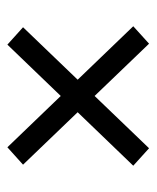

<svg xmlns="http://www.w3.org/2000/svg" viewBox="28 -570 424 520"><g transform="rotate(-90 240.0 -310.0)"><path d="M101.1 -502 428.9 -161.1 381.7 -118.3 54 -459.6ZM98.5 -118.3 51.2 -161.1 379.1 -502 426.2 -459.6Z"/></g></svg>

Font: Anek Malayalam Medium
Style: Regular
Weight: 500
Designer: Maithili Shingre (Malayalam) & Yesha Goshar (Latin)
Foundry: Ek Type
Version: Version 1.003